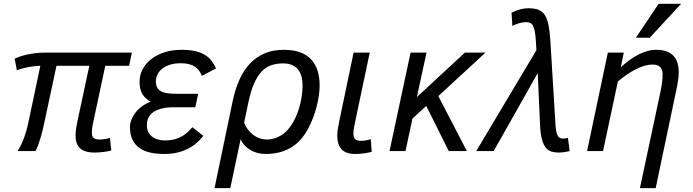

<svg xmlns="http://www.w3.org/2000/svg" viewBox="-20 -786 3605 999"><path d="M559.1 -2.9Q551.8 -1 541.7 1Q531.7 2.9 520.5 4.4Q509.3 5.9 497.1 6.8Q484.9 7.8 473.1 7.8Q445.8 7.8 426.8 2Q407.7 -3.9 395.8 -15.4Q383.8 -26.9 378.4 -43.5Q373 -60.1 373 -82Q373 -97.2 375.7 -115Q378.4 -132.8 382.8 -154.8L444.8 -443.8H273.9L209 -140.1Q205.1 -121.1 200 -101.3Q194.8 -81.5 189.2 -63.2Q183.6 -44.9 177.5 -28.6Q171.4 -12.2 165 0H71.8Q82.5 -18.1 90.6 -34.7Q98.6 -51.3 105 -68.1Q111.3 -85 116.7 -103.8Q122.1 -122.6 127 -146L189.9 -443.8Q178.7 -443.8 162.6 -442.1Q146.5 -440.4 129.2 -437.3Q111.8 -434.1 95.5 -429.7Q79.1 -425.3 67.9 -419.9L56.2 -481Q67.9 -486.3 84.2 -491.9Q100.6 -497.6 120.6 -502Q140.6 -506.3 164.1 -509.3Q187.5 -512.2 212.9 -512.2H666L651.9 -443.8H527.8L464.8 -148.9Q460.9 -132.3 459.5 -119.1Q458 -106 458 -96.2Q458 -75.7 467.3 -67.9Q476.6 -60.1 499 -60.1Q511.7 -60.1 526.6 -62.5Q541.5 -64.9 551.8 -68.8Z M1038.1 -79.1Q1022 -58.6 1002 -41.5Q981.9 -24.4 957 -11.7Q932.1 1 901.9 8.1Q871.6 15.1 835 15.1Q795.4 15.1 762.7 8.1Q730 1 706.3 -15.6Q682.6 -32.2 669.4 -58.8Q656.2 -85.4 656.2 -125Q656.2 -142.6 663.3 -161.6Q670.4 -180.7 683.8 -198.7Q697.3 -216.8 717.5 -231.9Q737.8 -247.1 764.2 -256.8Q751.5 -264.2 740.7 -273.2Q730 -282.2 722.2 -294.2Q714.4 -306.2 710.2 -322.5Q706.1 -338.9 706.1 -360.8Q706.1 -395 721.9 -425.3Q737.8 -455.6 766.4 -478Q794.9 -500.5 835.2 -513.7Q875.5 -526.9 924.8 -526.9Q965.3 -526.9 994.6 -520.3Q1023.9 -513.7 1044.9 -501.2Q1065.9 -488.8 1079.8 -470.7Q1093.8 -452.6 1104 -430.2L1030.3 -391.1Q1024.4 -406.2 1015.6 -418.5Q1006.8 -430.7 993.9 -439.2Q981 -447.8 962.9 -452.4Q944.8 -457 919.9 -457Q889.2 -457 865.2 -449.5Q841.3 -441.9 824.7 -429Q808.1 -416 799.6 -398.7Q791 -381.3 791 -361.8Q791 -339.8 800 -327.1Q809.1 -314.5 824.5 -307.9Q839.8 -301.3 860.8 -299.6Q881.8 -297.9 905.3 -297.9H1011.2L996.1 -228H886.2Q847.2 -228 820.1 -220.9Q793 -213.9 776.1 -201.4Q759.3 -189 751.7 -171.9Q744.1 -154.8 744.1 -134.8Q744.1 -113.3 752.2 -98.1Q760.3 -83 773.4 -73.5Q786.6 -64 803.5 -59.6Q820.3 -55.2 837.9 -55.2Q862.8 -55.2 883.1 -59.8Q903.3 -64.5 920.7 -73.5Q938 -82.5 952.6 -95.2Q967.3 -107.9 981 -124Z M1096.2 192.9 1190.9 -261.2Q1204.1 -323.7 1226.6 -373Q1249 -422.4 1281.7 -456.5Q1314.5 -490.7 1357.9 -508.8Q1401.4 -526.9 1457 -526.9Q1506.3 -526.9 1541.7 -513.7Q1577.1 -500.5 1599.6 -476.1Q1622.1 -451.7 1632.6 -417.2Q1643.1 -382.8 1643.1 -340.8Q1643.1 -315.9 1638.9 -287.1Q1634.8 -258.3 1626.7 -228.3Q1618.7 -198.2 1606.9 -168Q1595.2 -137.7 1580.1 -110.8Q1560.5 -75.7 1536.4 -51.5Q1512.2 -27.3 1484.4 -12.7Q1456.5 2 1426 8.5Q1395.5 15.1 1363.3 15.1Q1338.9 15.1 1318.1 9.3Q1297.4 3.4 1280.8 -6.8Q1264.2 -17.1 1251.7 -31Q1239.3 -44.9 1231.9 -61L1178.2 192.9ZM1250 -147Q1257.8 -127.9 1269.8 -112.1Q1281.7 -96.2 1297.1 -84.5Q1312.5 -72.8 1331.1 -66.4Q1349.6 -60.1 1370.1 -60.1Q1406.2 -60.1 1442.1 -81.3Q1478 -102.5 1504.9 -149.9Q1516.6 -170.4 1525.9 -193.8Q1535.2 -217.3 1541.3 -241.9Q1547.4 -266.6 1550.8 -291.7Q1554.2 -316.9 1554.2 -340.8Q1554.2 -366.2 1548.8 -387.2Q1543.5 -408.2 1531.5 -423.6Q1519.5 -439 1500.2 -447.5Q1481 -456.1 1453.1 -456.1Q1418.9 -456.1 1391.1 -446.5Q1363.3 -437 1341.3 -413.8Q1319.3 -390.6 1302.2 -352.1Q1285.2 -313.5 1272.9 -255.9Z M1914.1 3.9Q1907.7 5.9 1897.9 7.8Q1888.2 9.8 1876.7 11.5Q1865.2 13.2 1853 14.2Q1840.8 15.1 1829.1 15.1Q1778.3 15.1 1756.6 -10Q1734.9 -35.2 1734.9 -80.1Q1734.9 -95.7 1737.8 -114.3Q1740.7 -132.8 1745.1 -154.8L1819.8 -512.2H1903.8L1827.1 -148.9Q1823.2 -130.9 1821 -116.7Q1818.8 -102.5 1818.8 -91.8Q1818.8 -70.8 1827.9 -62Q1836.9 -53.2 1858.9 -53.2Q1870.1 -53.2 1884.3 -55.7Q1898.4 -58.1 1909.2 -62Z M2314.9 0 2197.8 -234.9 2126 -168.9 2089.8 0H2006.8L2116.2 -512.2H2199.2L2148.9 -280.8L2398.9 -512.2H2505.9L2260.7 -286.1L2409.2 0Z M2870.6 -131.8Q2872.1 -110.4 2875.5 -97.4Q2878.9 -84.5 2884 -77.1Q2889.2 -69.8 2895.8 -67.4Q2902.3 -64.9 2910.6 -64.9Q2917.5 -64.9 2923.8 -66.2Q2930.2 -67.4 2935.1 -68.8L2943.8 0Q2921.4 5.4 2907.2 6.6Q2893.1 7.8 2886.7 7.8Q2866.2 7.8 2849.1 2.7Q2832 -2.4 2819.6 -18.1Q2807.1 -33.7 2799.6 -61.8Q2792 -89.8 2790 -136.2L2777.8 -405.8L2548.8 0H2458L2771 -524.9L2768.1 -574.2Q2766.1 -606 2762.2 -625Q2758.3 -644 2752 -654.3Q2745.6 -664.6 2736.8 -667.7Q2728 -670.9 2715.8 -670.9Q2708.5 -670.9 2699 -669.2Q2689.5 -667.5 2679.7 -664.8Q2669.9 -662.1 2661.1 -658.4Q2652.3 -654.8 2646 -650.9L2641.6 -720.2Q2690.4 -743.2 2728 -743.2Q2759.8 -743.2 2780.8 -735.4Q2801.8 -727.5 2814.7 -707.8Q2827.6 -688 2834.2 -654.8Q2840.8 -621.6 2843.8 -570.8Z M3309.6 192.9 3415 -301.8Q3420.9 -329.6 3424.3 -353Q3427.7 -376.5 3427.7 -399.9Q3427.7 -422.9 3415.3 -436.5Q3402.8 -450.2 3376 -450.2Q3337.4 -450.2 3290.5 -426.8Q3243.7 -403.3 3194.8 -361.8L3117.7 0H3034.7L3142.6 -512.2H3225.6L3210 -436Q3231.4 -455.6 3254.2 -472.4Q3276.9 -489.3 3300 -501.2Q3323.2 -513.2 3347.2 -520Q3371.1 -526.9 3395 -526.9Q3427.7 -526.9 3450 -518.1Q3472.2 -509.3 3485.8 -493.7Q3499.5 -478 3505.6 -456.5Q3511.7 -435.1 3511.7 -410.2Q3511.7 -392.1 3507.6 -364.7Q3503.4 -337.4 3495.6 -301.8L3391.6 192.9ZM3360.8 -589.8H3288.6L3406.7 -766.1H3523.9Z"/></svg>

Font: Lorenzo Sans
Style: Italic
Weight: 400
Italic angle: -12°
Foundry: Intel Corporation
Version: Version 1.00; ttfautohint (v1.5)